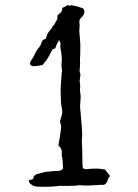

<svg xmlns="http://www.w3.org/2000/svg" viewBox="-20 -720 530 740"><path d="M154.3 0Q138.7 0 122.6 -0.7Q106.4 -1.5 93.8 -15.1Q92.8 -16.1 92.3 -19.5Q91.8 -22.9 90.8 -25.9L105.5 -28.8L107.9 -31.7Q109.9 -42.5 114.3 -44.4Q116.7 -45.9 119.1 -47.6Q121.6 -49.3 134.8 -52.2Q154.8 -58.6 167 -58.6Q173.3 -58.6 177.5 -59.8Q181.6 -61 200.7 -61Q215.8 -61.5 223.1 -69.8L222.2 -85.9Q221.7 -105.5 219.7 -112.8Q217.8 -120.1 217.8 -127L218.3 -133.3Q218.3 -149.4 205.1 -158.7Q215.8 -222.2 215.8 -229.5Q215.8 -237.3 213.6 -242.2Q211.4 -247.1 211.4 -251.5Q211.4 -254.9 214.8 -264.2L217.8 -275.9Q220.2 -282.2 220.2 -288.6Q220.2 -293 219.2 -297.9Q215.8 -311.5 214.8 -331.1L213.4 -375Q213.4 -382.3 217.8 -439.5L219.2 -446.3Q219.2 -451.7 218.8 -453.1Q216.8 -458.5 216.8 -470.7L218.3 -487.8Q218.3 -505.9 215.3 -522Q212.4 -534.7 212.4 -539.1Q212.4 -542 212.9 -544.4Q213.4 -546.9 213.4 -549.8Q213.4 -557.1 209 -564.9Q200.7 -557.6 193.4 -534.2L182.1 -529.3Q167 -499 159.7 -489.7L156.2 -483.4L155.3 -483.9L144.5 -469.7Q121.1 -464.8 110.8 -464.8Q103.5 -464.8 97.7 -469.2Q95.7 -472.7 95.7 -476.1Q95.7 -480 98.1 -483.9L111.8 -505.4L111.3 -506.3Q121.6 -528.3 131.3 -538.1Q136.2 -543.5 139.2 -553.7Q143.6 -569.8 156.2 -569.8Q157.7 -574.2 158.7 -577.6Q159.7 -581.1 164.1 -591.3Q169.9 -601.1 173.6 -604Q177.2 -606.9 179.4 -611.8Q181.6 -616.7 184.1 -620.6Q189 -622.6 191.9 -630.1Q194.8 -637.7 197.8 -640.6Q200.7 -643.6 201.2 -649.4V-660.2Q211.4 -668.5 214.4 -671.9Q220.2 -679.2 220.2 -689.5Q231 -694.3 241.2 -700.2L249 -697.8L253.4 -700.2Q277.3 -696.3 295.9 -689.5Q305.2 -686 305.2 -676.8Q305.2 -662.6 293.5 -652.3Q285.6 -645.5 285.6 -635.3Q285.6 -632.8 286.4 -629.6Q287.1 -626.5 287.1 -622.6L285.6 -602.5L289.6 -547.9Q289.6 -499.5 288.1 -490.7L288.6 -477.5Q288.6 -457 287.1 -452.1L286.6 -448.2Q286.6 -444.3 289.1 -436.5L290 -430.7L288.6 -421.4Q287.1 -411.6 287.1 -408.2Q287.1 -405.3 287.6 -402.8Q289.1 -393.6 289.1 -385.3Q289.1 -378.4 288.1 -372.1Q291 -351.6 291 -344.7L288.6 -313Q288.6 -302.2 290.5 -287.6Q296.9 -215.8 296.9 -201.7Q296.9 -192.9 295.9 -186Q295.4 -181.2 295.4 -174.3Q295.4 -165.5 296.9 -145Q296.9 -79.1 299.8 -70.8L311 -67.9Q332.5 -70.3 354 -70.3Q361.8 -70.3 369.4 -68.8Q377 -67.4 385.3 -66.4Q394 -53.7 404.3 -42Q397 -34.7 395 -24.9Q388.7 -7.3 376.5 -7.3L364.7 -7.8L362.8 -7.3Q355 -7.3 347.2 -6.3Q331.1 -4.9 308.1 -4.9Q295.4 -4.9 286.6 -6.8Q275.9 -3.4 238.8 -3.4L209.5 -3.9Q208 -2.9 205.6 -2.9Q175.3 0 154.3 0Z"/></svg>

Font: Kurland
Style: Regular
Weight: 400
Designer: GGBot
Version: 0.22